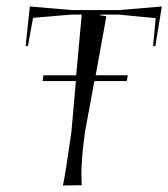

<svg xmlns="http://www.w3.org/2000/svg" viewBox="-20 -571 519 592"><path d="M232 0 174 1Q182 -36 200 -163L214 -321H111L114 -339H215L232 -526H200L82 -516L66 -429H59L72 -551L201 -540H347L479 -551L459 -429H452L460 -515L346 -526H289Q289 -525 288 -524L308 -521L275 -339H374L371 -321H271L242 -164Q231 -85 231 -32Q231 -18 232 0Z"/></svg>

Font: Kleymissky
Style: Regular
Weight: 500
Italic angle: -8°
Designer: gluk
Foundry: gluk
Version: Version 0.283